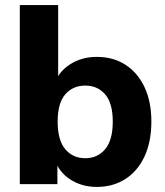

<svg xmlns="http://www.w3.org/2000/svg" viewBox="-20 -725 650 756"><path d="M361 11Q302 11 256.5 -18.5Q211 -48 196 -97H206V0H58V-705H209V-400H197Q213 -445 258 -473Q303 -501 361 -501Q426 -501 474 -470Q522 -439 549 -382Q576 -325 576 -246Q576 -167 549 -109Q522 -51 473.5 -20Q425 11 361 11ZM316 -102Q364 -102 394 -137.5Q424 -173 424 -246Q424 -319 394 -353.5Q364 -388 316 -388Q267 -388 237 -353.5Q207 -319 207 -246Q207 -173 237 -137.5Q267 -102 316 -102Z"/></svg>

Font: Nunito Sans 12pt ExtraLight ExtraBold
Style: Regular
Weight: 800
Version: Version 3.101;gftools[0.9.27]